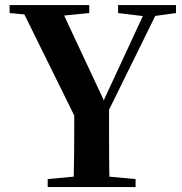

<svg xmlns="http://www.w3.org/2000/svg" viewBox="-20 -761 741 781"><path d="M174.1 0V-32.6L331.7 -47.3H371L531.5 -32.6V0ZM279 0Q280 -38.7 280.5 -71.6Q281 -104.4 281.5 -140.8Q282 -177.2 282 -224.4Q282 -271.5 282 -338.6H423.6Q423.6 -272.2 423.6 -225.1Q423.6 -177.9 423.8 -141.7Q423.9 -105.4 424.4 -72.1Q424.9 -38.7 425.9 0ZM301.1 -252.4 60.3 -740.5H220.9L416.7 -321.9H388.1L395.3 -338.3L581.8 -740.5H633.3L393 -252.4ZM19.1 -707.9V-740.5H343.2V-707.9L205.3 -694.2H165.6ZM460.4 -707.9V-740.5H696V-707.9L596.5 -694.2H573.4Z"/></svg>

Font: Noto Serif SC
Style: Regular
Weight: 200
Designer: Ryoko NISHIZUKA 西塚涼子 (kana & ideographs); Frank Grießhammer (Latin, Greek & Cyrillic); Wenlong ZHANG 张文龙 (bopomofo); San
Foundry: Adobe
Version: Version 2.001;hotconv 1.1.0;makeotfexe 2.6.0